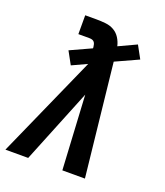

<svg xmlns="http://www.w3.org/2000/svg" viewBox="-154 -827 789 919"><g transform="rotate(20 241.0 -367.5)"><path d="M-18 0 214 -521 138 -486 103 -550 210 -599V-605Q210 -605 210 -605Q210 -605 210 -605Q210 -605 210 -605Q210 -605 210 -605Q209 -612 207.5 -618.5Q206 -625 202 -630Q198 -635 191.5 -637Q185 -639 178 -639H121V-735H178Q202 -735 225.5 -732.5Q249 -730 268 -719Q287 -708 299 -689Q311 -670 316 -648L406 -690L441 -626L325 -573L387 0H272L251 -378L98 0Z"/></g></svg>

Font: Iosevka SS04 Oblique
Style: Bold
Weight: 700
Italic angle: -9°
Monospace: yes
Designer: Belleve Invis
Foundry: Belleve Invis
Version: Version 19.0.0; ttfautohint (v1.8.4)